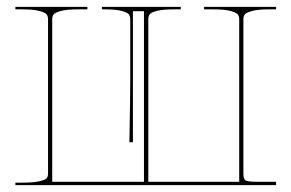

<svg xmlns="http://www.w3.org/2000/svg" viewBox="-20 -540 850 560"><path d="M24.9 0V-7.3H44.9Q77.1 -7.3 94.5 -11.2Q111.8 -15.1 116 -20Q120.1 -24.9 120.1 -33.7V-483.9Q120.1 -492.7 116 -498Q111.8 -503.4 94.5 -508.1Q77.1 -512.7 44.9 -512.7H24.9V-520H234.9V-512.7H207.5Q175.3 -512.7 158 -508.1Q140.6 -503.4 136.5 -498Q132.3 -492.7 132.3 -483.9V-9.8H399.9V-507.3H367.7V-125H357.4Q359.9 -260.3 359.9 -300.3V-483.4Q359.9 -492.2 356 -497.8Q352.1 -503.4 334.7 -508.1Q317.4 -512.7 285.2 -512.7H277.3V-520H507.3V-512.7H487.3Q456.1 -512.7 438.7 -508.5Q421.4 -504.4 417 -498.5Q412.6 -492.7 412.6 -483.9V-9.8H677.7V-483.9Q677.7 -492.7 673.6 -498Q669.4 -503.4 652.1 -508.1Q634.8 -512.7 602.5 -512.7H575.2V-520H785.2V-512.7H765.1Q732.9 -512.7 715.6 -508.1Q698.2 -503.4 694.1 -498Q689.9 -492.7 689.9 -483.9V-33.7Q689.9 -17.6 696.5 -13.7Q703.1 -9.8 730 -9.8H785.2V0Z"/></svg>

Font: ZnikomitNo25
Style: Regular
Weight: 100
Designer: gluk
Foundry: gluk
Version: Version 0.56